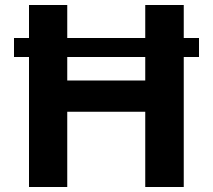

<svg xmlns="http://www.w3.org/2000/svg" viewBox="-20 -748 852 768"><path d="M776 -596H715V-728H561V-596H249V-728H96V-596H36V-520H96V0H249V-301H561V0H715V-520H776ZM249 -426V-520H561V-426Z"/></svg>

Font: Wafeq
Style: Bold
Weight: 700
Designer: Rasmus Andersson & Azza Alameddine
Foundry: Google & TypeTogether
Version: Version 3.000;FEAKit 1.0